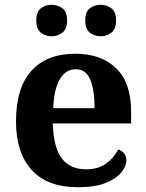

<svg xmlns="http://www.w3.org/2000/svg" viewBox="-20 -774 612 804"><path d="M306 10Q178 10 112.5 -62.5Q47 -135 47 -265Q47 -406 111.5 -477.5Q176 -549 295 -549Q404 -549 466.5 -488Q529 -427 529 -308V-257H201Q204 -157 238.5 -111Q273 -65 341 -65Q392 -65 425 -89.5Q458 -114 475 -148Q489 -144 499 -132.5Q509 -121 509 -104Q509 -78 488 -52Q467 -26 422.5 -8Q378 10 306 10ZM376 -321Q376 -397 358 -440.5Q340 -484 297 -484Q255 -484 230.5 -442.5Q206 -401 203 -321ZM402 -622Q376 -622 356.5 -637Q337 -652 337 -688Q337 -725 356.5 -739.5Q376 -754 402 -754Q426 -754 446 -739.5Q466 -725 466 -688Q466 -652 446 -637Q426 -622 402 -622ZM196 -622Q171 -622 151.5 -637Q132 -652 132 -688Q132 -725 151.5 -739.5Q171 -754 196 -754Q221 -754 241 -739.5Q261 -725 261 -688Q261 -652 241 -637Q221 -622 196 -622Z"/></svg>

Font: Noto Serif Sinhala
Style: Bold
Weight: 700
Designer: Jelle Bosma - Monotype Design Team
Foundry: Monotype Imaging Inc.
Version: Version 2.007; ttfautohint (v1.8.4.7-5d5b)